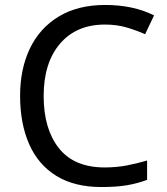

<svg xmlns="http://www.w3.org/2000/svg" viewBox="-20 -744 672 774"><path d="M403 -645Q288 -645 222 -568Q156 -491 156 -357Q156 -224 217.5 -146.5Q279 -69 402 -69Q449 -69 491 -77Q533 -85 573 -97V-19Q533 -4 490.5 3Q448 10 389 10Q280 10 207 -35Q134 -80 97.5 -163Q61 -246 61 -358Q61 -466 100.5 -548.5Q140 -631 217 -677.5Q294 -724 404 -724Q517 -724 601 -682L565 -606Q532 -621 491.5 -633Q451 -645 403 -645Z"/></svg>

Font: Noto Sans Chakma
Style: Regular
Weight: 400
Designer: Zachary Quinn Scheuren - Monotype Design Team
Foundry: Monotype Imaging Inc.
Version: Version 2.003; ttfautohint (v1.8.4.7-5d5b)